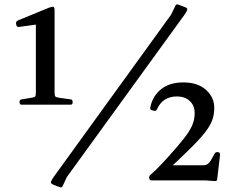

<svg xmlns="http://www.w3.org/2000/svg" viewBox="-20 -810 1071 862"><path d="M297 -364Q306 -363 306 -353V-349Q306 -340 296 -340H77Q68 -340 68 -350V-354Q68 -363 78 -364L121 -371Q135 -373 138 -377Q141 -381 141 -395V-727L181 -705L64 -689Q56 -688 53 -698L52 -705Q51 -713 60 -718L201 -776Q215 -781 220 -779Q225 -777 225 -764V-394Q225 -381 228.5 -377Q232 -373 246 -371ZM768 -785Q772 -793 781 -789L808 -779Q817 -776 819.5 -772.5Q822 -769 819.5 -762.5Q817 -756 807 -742L280 -15L261 26Q257 34 248 30L221 20Q213 16 210 13Q207 10 210 3Q213 -4 222 -17L748 -744ZM661 0Q651 0 650 -10V-9Q648 -18 655 -25L659 -28Q682 -49 696 -63.5Q710 -78 730 -100Q779 -154 806 -188.5Q833 -223 843.5 -249Q854 -275 854 -302Q854 -336 832 -356.5Q810 -377 775 -377Q743 -377 720.5 -363Q698 -349 684 -318Q680 -310 670 -313L662 -315Q652 -318 655 -328Q664 -377 702 -408.5Q740 -440 803 -440Q868 -440 905 -406.5Q942 -373 942 -325Q942 -295 932.5 -269.5Q923 -244 898.5 -213Q874 -182 829 -138Q784 -94 713 -28L724 -68H892Q904 -68 911.5 -73Q919 -78 926 -89L944 -121Q948 -128 958 -127H960Q969 -124 968 -115L955 -5Q954 4 944 3L904 0Z"/></svg>

Font: Hahmlet
Style: Regular
Weight: 400
Designer: Minjoo Ham & Mark Frömberg
Foundry: hypertype
Version: Version 1.002